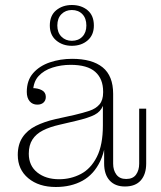

<svg xmlns="http://www.w3.org/2000/svg" viewBox="-20 -739 642 767"><path d="M129 -321Q110 -321 98.5 -334.5Q87 -348 87 -372Q87 -418 112.5 -447Q138 -476 179.5 -490Q221 -504 268 -504Q348 -504 390 -470Q432 -436 432 -364L392 -373Q392 -424 360.5 -452Q329 -480 262 -480Q224 -480 189.5 -469Q155 -458 134 -435Q113 -412 112 -373L109 -387Q132 -387 147.5 -378.5Q163 -370 163 -352Q163 -338 154 -329.5Q145 -321 129 -321ZM479 6Q440 6 418 -18Q396 -42 396 -86V-172H391V-316H387L392 -344V-373L432 -364V-85Q432 -59 445 -41.5Q458 -24 484 -24Q511 -24 523.5 -41.5Q536 -59 536 -85V-305H564V-86Q564 -43 542.5 -18.5Q521 6 479 6ZM203 8Q135 8 93 -27Q51 -62 51 -120Q51 -162 70 -190.5Q89 -219 123 -236Q157 -253 201 -263L278 -280Q312 -288 337.5 -296.5Q363 -305 377.5 -322Q392 -339 392 -370L396 -316H391Q382 -293 358 -280.5Q334 -268 283 -256L219 -241Q179 -232 151.5 -218Q124 -204 109.5 -181.5Q95 -159 95 -125Q95 -77 129 -50Q163 -23 216 -23Q263 -23 303 -44Q343 -65 367 -112.5Q391 -160 391 -238L405 -236Q406 -149 380.5 -95.5Q355 -42 309.5 -17Q264 8 203 8ZM267 -556Q230 -556 204.5 -577.5Q179 -599 179 -637Q179 -677 204.5 -698Q230 -719 267 -719Q305 -719 330 -698Q355 -677 355 -637Q355 -599 330 -577.5Q305 -556 267 -556ZM267 -576Q293 -576 309 -592.5Q325 -609 325 -637Q325 -666 309 -682.5Q293 -699 267 -699Q242 -699 225.5 -682.5Q209 -666 209 -637Q209 -609 225.5 -592.5Q242 -576 267 -576Z"/></svg>

Font: Montagu Slab 144pt ExtraLight
Style: Regular
Weight: 250
Version: Version 1.000